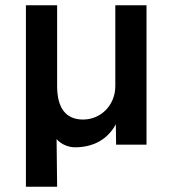

<svg xmlns="http://www.w3.org/2000/svg" viewBox="-20 -547 645 726"><path d="M78 159H196L194 -21C210 -2 239 11 267 10C331 9 386 -18 418 -77L419 0H534V-527H416V-221C416 -151 363 -95 294 -95C230 -95 196 -137 196 -222V-527H78Z"/></svg>

Font: Easer Grotesk Medium
Style: Regular
Weight: 500
Designer: Boardeaser, Bonnie Shaver-Troup, Thomas Jockin
Foundry: Lexend
Version: Version 1.001;Glyphs 3.1.2 (3151)